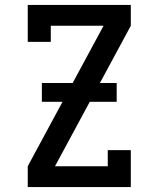

<svg xmlns="http://www.w3.org/2000/svg" viewBox="-20 -755 640 775"><path d="M92 0V-84L398 -651H185V-586H92V-735H508V-651L202 -84H415V-149H508V0ZM451 -344H149V-420H451Z"/></svg>

Font: Iosevka Slab Medium Extended
Style: Regular
Weight: 500
Width: 7
Monospace: yes
Designer: Belleve Invis
Foundry: Belleve Invis
Version: Version 11.1.1; ttfautohint (v1.8.3)